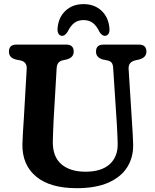

<svg xmlns="http://www.w3.org/2000/svg" viewBox="-20 -922 770 956"><path d="M562 -300 543.5 -583Q542.5 -601.5 535.8 -609.8Q529 -618 515.5 -621L493 -625.5Q458 -635 458 -665Q458 -700 495.5 -700H671.5Q709 -700 709 -665Q709 -636 674 -626L652 -621Q617.5 -612 620.5 -577L638 -300.5Q640 -275 641 -251Q642 -227 643 -201Q644 -138 613.2 -89.2Q582.5 -40.5 519.8 -12.8Q457 15 362.5 15Q229.5 15 160 -42.8Q90.5 -100.5 91.5 -203Q92 -224.5 94.2 -262.2Q96.5 -300 98.5 -328.5L113 -580Q114.5 -613.5 82.5 -621L59.5 -625.5Q24.5 -634 24.5 -665Q24.5 -700 62 -700H309.5Q347 -700 347 -665Q347 -635.5 312 -626L290 -621Q263.5 -614.5 262 -581.5L247 -325Q245.5 -292.5 244.5 -266.2Q243.5 -240 243 -219Q241.5 -142.5 285 -104.8Q328.5 -67 406 -67Q485 -67 526.2 -104.5Q567.5 -142 566 -208Q565 -240 564 -260.2Q563 -280.5 562 -300ZM396 -822Q368.5 -822 349.8 -807.8Q331 -793.5 316.5 -763.5Q303.5 -743.5 290 -743.5Q278 -743.5 271.8 -753.5Q265.5 -763.5 266.5 -779.5Q270.5 -835 305.8 -868.2Q341 -901.5 396 -901.5Q450.5 -901.5 485.8 -868.2Q521 -835 525 -779.5Q526.5 -763.5 520 -753.5Q513.5 -743.5 501.5 -743.5Q488 -743.5 475 -763.5Q461 -793.5 442.2 -807.8Q423.5 -822 396 -822Z"/></svg>

Font: Fraunces 72pt S100 SemiBold
Style: Regular
Weight: 600
Version: Version 1.000; ttfautohint (v1.8.3)